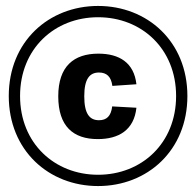

<svg xmlns="http://www.w3.org/2000/svg" viewBox="-20 -688 660 646"><path d="M263.5 -364C263.5 -422.5 281.5 -444 313 -444C338.5 -444 354 -430.5 358 -399L439 -404.5C431 -477 381.5 -507.5 311 -507.5C228.5 -507.5 176 -465 176 -364C176 -263 226.5 -220 309 -220C379.5 -220 431 -250.5 439 -325.5L357.5 -330C353.5 -297 338.5 -283.5 313 -283.5C281.5 -283.5 263.5 -305 263.5 -364ZM310 -62C475.5 -62 610.5 -181.5 610.5 -365C610.5 -548.5 475.5 -668 310 -668C144.5 -668 9.5 -548.5 9.5 -365C9.5 -181.5 144.5 -62 310 -62ZM310 -100C163.5 -100 47.5 -206 47.5 -365C47.5 -524 163.5 -630 310 -630C456.5 -630 572.5 -524 572.5 -365C572.5 -206 456.5 -100 310 -100Z"/></svg>

Font: Monaspace Krypton
Style: Bold
Weight: 700
Designer: Riley Cran & the Lettermatic Team
Foundry: Lettermatic
Version: Version 1.200 (Monaspace Krypton)